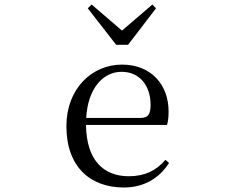

<svg xmlns="http://www.w3.org/2000/svg" viewBox="-20 -818 1040 853"><path d="M530 15C620 15 687 -26 731 -94L715 -108C674 -60 623 -35 552 -35C442 -35 364 -104 362 -263H722C727 -279 729 -299 729 -323C729 -441 652 -531 522 -531C389 -531 275 -425 275 -257C275 -76 382 15 530 15ZM363 -294C370 -424 437 -499 520 -499C601 -499 649 -437 649 -352C649 -312 639 -294 604 -294ZM387 -798 370 -781 496 -619H549L673 -781L657 -798L522 -682Z"/></svg>

Font: Harano Aji Mincho TW
Style: Regular
Weight: 400
Foundry: Masamichi Hosoda
Version: HaranoAjiMinchoTW-Regular version 20230610;ttx 4.39.4